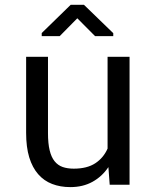

<svg xmlns="http://www.w3.org/2000/svg" viewBox="-20 -763 640 793"><path d="M427.7 -72.8Q401.4 -33.7 361.8 -12Q322.3 9.8 270.5 9.8Q229 9.8 195.3 -3.2Q161.6 -16.1 137.7 -43.5Q113.8 -70.8 100.8 -113Q87.9 -155.3 87.9 -214.4V-528.3H178.2V-213.4Q178.2 -170.4 185.1 -142.1Q191.9 -113.8 205.6 -96.9Q219.2 -80.1 239 -73.2Q258.8 -66.4 284.7 -66.4Q339.8 -66.4 373.8 -88.9Q407.7 -111.3 424.3 -149.4V-528.3H515.1V0H433.1ZM447.8 -626V-613.8H372.6L299.3 -687.5L226.6 -613.8H152.3V-626.5L272 -743.2H326.7Z"/></svg>

Font: Roboto Mono
Style: Regular
Weight: 400
Designer: Google
Version: Version 2.000985; 2015; ttfautohint (v1.3)